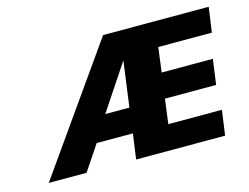

<svg xmlns="http://www.w3.org/2000/svg" viewBox="-72 -578 896 692"><g transform="rotate(-15 376.5 -232.0)"><path d="M406 -357 383 -187H293ZM236 -94H371L358 0H690L703 -93H503L515 -185H706L719 -279H528L540 -371H740L753 -464H359L32 0H173Z"/></g></svg>

Font: Hussar Tani
Style: Kurs
Weight: 700
Foundry: Cannot Into Space Fonts
Version: Version 0.92